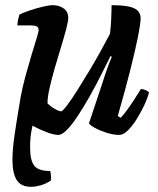

<svg xmlns="http://www.w3.org/2000/svg" viewBox="-20 -520 609 740"><path d="M100 200Q61 200 44.5 174Q28 148 28 96Q28 56 36 1Q44 -54 56 -124L112 -64Q105 -38 100.5 -11.5Q96 15 96 48Q96 97 111.5 118Q127 139 173 139Q175 142 176 153Q177 164 176 176Q156 189 136 194.5Q116 200 100 200ZM205 0Q189 0 164 -9Q139 -18 114 -31Q89 -44 71.5 -56.5Q54 -69 52 -75Q52 -105 59.5 -145.5Q67 -186 78.5 -228Q90 -270 101.5 -308Q113 -346 121 -372Q129 -398 129 -404Q129 -415 121 -418.5Q113 -422 100 -422H47Q47 -434 50 -446Q53 -458 55 -464Q69 -471 94 -479.5Q119 -488 144 -494Q169 -500 183 -500Q208 -500 225.5 -487.5Q243 -475 243 -452Q243 -438 235 -407.5Q227 -377 215 -338Q203 -299 191 -257.5Q179 -216 171 -180.5Q163 -145 163 -122Q173 -111 190 -101Q207 -91 216 -91Q221 -91 238.5 -114Q256 -137 279 -173.5Q302 -210 326.5 -251Q351 -292 371.5 -329.5Q392 -367 404 -390Q407 -414 408.5 -445Q410 -476 410 -500Q453 -500 477.5 -494.5Q502 -489 512 -477.5Q522 -466 522 -449Q522 -430 512 -379.5Q502 -329 482.5 -251.5Q463 -174 434 -73L445 -66Q456 -77 470.5 -97Q485 -117 499.5 -139.5Q514 -162 523 -177Q532 -177 542 -172.5Q552 -168 554 -163Q549 -142 536 -114.5Q523 -87 506.5 -60.5Q490 -34 472.5 -17Q455 0 440 0Q417 0 390.5 -8.5Q364 -17 345 -27.5Q326 -38 323 -45L375 -201Q385 -233 395 -260.5Q405 -288 411 -301L406 -304Q389 -270 368.5 -229Q348 -188 325 -147.5Q302 -107 280 -73.5Q258 -40 238.5 -20Q219 0 205 0Z"/></svg>

Font: Texturina Medium 12pt
Style: Bold Italic
Weight: 700
Italic angle: -11°
Version: Version 1.002